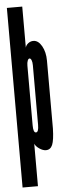

<svg xmlns="http://www.w3.org/2000/svg" viewBox="-61 -765 354 983"><g transform="rotate(-5 115.5 -273.5)"><path d="M14 188H93V-30Q99 -16 116.8 -4Q134.5 8 150 8Q173.5 8 183.5 -16Q193.5 -40 195 -99V-448Q195 -492.5 177.2 -523.8Q159.5 -555 134 -555Q120 -555 108 -546Q96 -537 93 -524V-735H14ZM107 -87Q93 -87 93 -125V-431Q93 -447 97 -457Q101 -467 107 -467Q113 -467 117 -457Q121 -447 121 -431V-125Q121 -87 107 -87Z"/></g></svg>

Font: League Gothic Condensed
Style: Regular
Weight: 400
Width: 3
Designer: The League of Moveable Type
Version: Version 1.600; ttfautohint (v1.8.3)